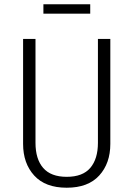

<svg xmlns="http://www.w3.org/2000/svg" viewBox="-20 -867 625 898"><path d="M496 -194Q496 -103 444 -46Q392 11 292 11Q192 11 140 -46Q88 -103 88 -194V-685H146V-199Q146 -123 182 -81.5Q218 -40 292 -40Q367 -40 402.5 -82Q438 -124 438 -199V-685H496ZM183 -803V-847H402V-803Z"/></svg>

Font: Fira Sans Condensed Light
Style: Regular
Weight: 300
Width: 3
Designer: bBox Type GmbH & Carrois Corporate GbR & Edenspiekermann AG
Foundry: bBox Type GmbH & Carrois Corporate GbR & Edenspiekermann AG
Version: Version 4.301